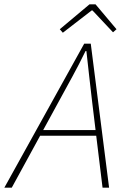

<svg xmlns="http://www.w3.org/2000/svg" viewBox="-66 -860 566 880"><path d="M222 -710 208 -726 344 -840H372L468 -726L452 -712L358 -812H354ZM204 -396 132 -264H372L356 -396Q350 -452 343 -509Q336 -566 330 -626H326Q296 -564 266 -509.5Q236 -455 204 -396ZM-46 0 320 -660H350L434 0H404L375 -238H118L-12 0Z"/></svg>

Font: TypoPRO Source Sans Pro
Style: Italic
Weight: 200
Italic angle: -11°
Designer: Paul D. Hunt
Foundry: Adobe Systems Incorporated
Version: Version 1.075;PS 2.000;hotconv 1.0.86;makeotf.lib2.5.63406